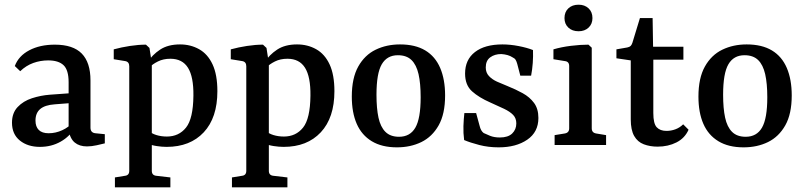

<svg xmlns="http://www.w3.org/2000/svg" viewBox="-20 -617 3426 817"><path d="M150 8Q98 8 64.5 -19Q31 -46 31 -95Q31 -136 55 -161.5Q79 -187 116 -199Q153 -211 192 -214L289 -221V-179L212 -173Q171 -170 151 -153Q131 -136 131 -104Q131 -78 145 -64Q159 -50 187 -50Q217 -50 245 -63Q273 -76 289 -96L298 -74Q278 -37 238.5 -14.5Q199 8 150 8ZM43 -336Q59 -379 104.5 -403Q150 -427 213 -427Q291 -427 328 -389Q365 -351 365 -275V-74Q365 -52 386 -50L426 -46V-7Q414 -4 392 1Q370 6 350 6Q318 6 298 -10.5Q278 -27 272 -64V-267Q272 -319 250.5 -339.5Q229 -360 185 -360Q152 -360 121.5 -349Q91 -338 66 -314Z M469 180V138L512 131Q530 129 530 110V-335Q530 -354 513 -357L464 -365V-407Q497 -416 533 -421.5Q569 -427 601 -427L616 -413L626 -348V110Q626 129 645 131L705 138V180ZM689 8Q669 8 646.5 4.5Q624 1 605 -7L613 -61Q624 -49 645 -42.5Q666 -36 690 -36Q741 -36 771.5 -74Q802 -112 803 -210Q804 -290 780 -328.5Q756 -367 705 -367Q675 -367 652 -355.5Q629 -344 617 -331L607 -351Q628 -384 661.5 -406Q695 -428 746 -428Q791 -428 827.5 -407.5Q864 -387 884.5 -343Q905 -299 905 -229Q905 -116 847 -54Q789 8 689 8Z M967 180V138L1010 131Q1028 129 1028 110V-335Q1028 -354 1011 -357L962 -365V-407Q995 -416 1031 -421.5Q1067 -427 1099 -427L1114 -413L1124 -348V110Q1124 129 1143 131L1203 138V180ZM1187 8Q1167 8 1144.5 4.5Q1122 1 1103 -7L1111 -61Q1122 -49 1143 -42.5Q1164 -36 1188 -36Q1239 -36 1269.5 -74Q1300 -112 1301 -210Q1302 -290 1278 -328.5Q1254 -367 1203 -367Q1173 -367 1150 -355.5Q1127 -344 1115 -331L1105 -351Q1126 -384 1159.5 -406Q1193 -428 1244 -428Q1289 -428 1325.5 -407.5Q1362 -387 1382.5 -343Q1403 -299 1403 -229Q1403 -116 1345 -54Q1287 8 1187 8Z M1770 -203Q1770 -262 1761 -301.5Q1752 -341 1731 -361.5Q1710 -382 1673 -382Q1627 -382 1604.5 -343.5Q1582 -305 1582 -214Q1582 -156 1590.5 -116.5Q1599 -77 1620 -56Q1641 -35 1678 -35Q1725 -35 1747.5 -74Q1770 -113 1770 -203ZM1477 -206Q1477 -285 1504.5 -334Q1532 -383 1578.5 -405.5Q1625 -428 1682 -428Q1747 -428 1789.5 -402.5Q1832 -377 1853 -328Q1874 -279 1874 -211Q1874 -132 1846.5 -83.5Q1819 -35 1773 -12.5Q1727 10 1669 10Q1605 10 1562 -16Q1519 -42 1498 -90Q1477 -138 1477 -206Z M1955 -21Q1951 -51 1952 -80.5Q1953 -110 1956 -136H2006L2021 -81Q2026 -60 2038 -51Q2048 -46 2065.5 -39Q2083 -32 2107 -32Q2142 -32 2159.5 -49Q2177 -66 2177 -92Q2177 -114 2163.5 -128Q2150 -142 2125 -154Q2100 -166 2066 -181Q2018 -202 1988.5 -228.5Q1959 -255 1959 -304Q1959 -363 2001 -395.5Q2043 -428 2118 -428Q2151 -428 2187 -421Q2223 -414 2248 -404Q2249 -377 2247 -349Q2245 -321 2240 -295H2194L2181 -345Q2178 -356 2174 -362.5Q2170 -369 2161 -373Q2152 -379 2140 -382.5Q2128 -386 2113 -387Q2085 -387 2066 -373Q2047 -359 2047 -330Q2047 -308 2060.5 -293.5Q2074 -279 2095 -269.5Q2116 -260 2139 -251Q2174 -237 2204 -220.5Q2234 -204 2252.5 -179Q2271 -154 2271 -115Q2271 -55 2223.5 -22.5Q2176 10 2102 10Q2058 10 2019.5 0Q1981 -10 1955 -21Z M2498 -71Q2498 -52 2517 -49L2559 -42V0H2340V-42L2383 -49Q2402 -52 2402 -71V-336Q2402 -355 2384 -357L2335 -365V-407Q2369 -417 2409.5 -422Q2450 -427 2484 -427L2498 -414ZM2501 -540Q2501 -515 2484.5 -499.5Q2468 -484 2442 -484Q2415 -484 2398.5 -499.5Q2382 -515 2382 -540Q2382 -566 2398.5 -581.5Q2415 -597 2442 -597Q2468 -597 2484.5 -581.5Q2501 -566 2501 -540Z M2664 -360 2603 -369V-407L2649 -415Q2659 -417 2663.5 -421.5Q2668 -426 2671 -435L2703 -540H2757L2759 -418H2888V-363H2760V-136Q2760 -91 2774.5 -75.5Q2789 -60 2816 -60Q2836 -60 2854.5 -67Q2873 -74 2887 -88L2910 -65Q2894 -29 2858.5 -11Q2823 7 2778 7Q2746 7 2719.5 -3Q2693 -13 2678.5 -38.5Q2664 -64 2664 -109Z M3245 -203Q3245 -262 3236 -301.5Q3227 -341 3206 -361.5Q3185 -382 3148 -382Q3102 -382 3079.5 -343.5Q3057 -305 3057 -214Q3057 -156 3065.5 -116.5Q3074 -77 3095 -56Q3116 -35 3153 -35Q3200 -35 3222.5 -74Q3245 -113 3245 -203ZM2952 -206Q2952 -285 2979.5 -334Q3007 -383 3053.5 -405.5Q3100 -428 3157 -428Q3222 -428 3264.5 -402.5Q3307 -377 3328 -328Q3349 -279 3349 -211Q3349 -132 3321.5 -83.5Q3294 -35 3248 -12.5Q3202 10 3144 10Q3080 10 3037 -16Q2994 -42 2973 -90Q2952 -138 2952 -206Z"/></svg>

Font: Rasa Medium
Style: Regular
Weight: 500
Designer: Anna Giedrys (Yrsa+Rasa design), David Brezina (Yrsa art-direction, Rasa art-direction, design)
Foundry: Rosetta Type Foundry
Version: Version 2.004